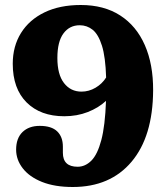

<svg xmlns="http://www.w3.org/2000/svg" viewBox="-20 -734 664 768"><path d="M271 14Q199 14 148.2 -6.2Q97.5 -26.5 71 -60.8Q44.5 -95 44.5 -135.5Q44.5 -181 70 -205.8Q95.5 -230.5 139 -230.5Q186 -230.5 208.8 -208.5Q231.5 -186.5 231.5 -147.5V-123Q231.5 -67 290.5 -67Q321 -67 345.5 -91.5Q370 -116 385.2 -173.5Q400.5 -231 404 -330.5Q374 -302.5 331 -285.8Q288 -269 237 -269Q142 -269 86.5 -324.2Q31 -379.5 31 -479Q31 -549 64 -602Q97 -655 158 -684.5Q219 -714 303 -714Q396 -714 460.8 -672.2Q525.5 -630.5 559.2 -553.8Q593 -477 592.5 -372.5Q591.5 -188 506.2 -87Q421 14 271 14ZM209.5 -502Q209.5 -436 236 -401.8Q262.5 -367.5 306 -367.5Q335.5 -367.5 362 -383Q388.5 -398.5 404.5 -424Q402 -506 387.8 -551.2Q373.5 -596.5 350.8 -614.8Q328 -633 299 -633Q258 -633 233.8 -600.2Q209.5 -567.5 209.5 -502Z"/></svg>

Font: Fraunces 72pt S100
Style: Bold
Weight: 700
Version: Version 1.000; ttfautohint (v1.8.3)